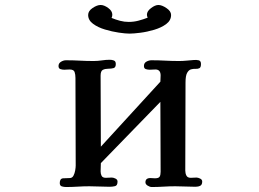

<svg xmlns="http://www.w3.org/2000/svg" viewBox="-20 -748 1040 771"><path d="M792 -19Q792 -6 784 -2Q776 2 765 2Q745 2 724.5 1Q704 0 684 0Q660 0 636.5 1.5Q613 3 589 3Q582 3 573 -2.5Q564 -8 564 -16Q564 -33 584 -33Q589 -33 593.5 -32.5Q598 -32 602 -32Q617 -32 621 -38.5Q625 -45 625 -58Q625 -129 624.5 -199Q624 -269 624 -339L385 -93Q385 -85 384.5 -76.5Q384 -68 384 -60Q384 -50 388 -42Q392 -34 405 -34Q411 -34 417 -34.5Q423 -35 429 -35Q435 -35 443.5 -31Q452 -27 452 -19Q452 -3 442 -0.5Q432 2 420 2Q400 2 379.5 1Q359 0 339 0Q316 0 292 1.5Q268 3 245 3Q237 3 228.5 0.5Q220 -2 220 -13Q220 -31 233.5 -32Q247 -33 260 -33Q270 -33 275 -42.5Q280 -52 282 -64Q284 -76 284 -83Q284 -171 283.5 -259Q283 -347 283 -435Q283 -449 279.5 -459Q276 -469 259 -469Q254 -469 248.5 -468.5Q243 -468 238 -468Q230 -468 222.5 -470.5Q215 -473 215 -483Q215 -494 225 -500Q235 -506 245 -506Q273 -506 300.5 -504.5Q328 -503 356 -503Q373 -503 389 -505.5Q405 -508 421 -508Q430 -508 437.5 -505Q445 -502 445 -491Q445 -477 436 -474.5Q427 -472 414.5 -472Q402 -472 393 -467.5Q384 -463 384 -444Q384 -373 384.5 -301.5Q385 -230 385 -159L624 -420Q624 -426 624.5 -432.5Q625 -439 625 -445Q625 -469 604 -469Q598 -469 592.5 -468.5Q587 -468 581 -468Q573 -468 565.5 -470.5Q558 -473 558 -483Q558 -495 568 -500.5Q578 -506 588 -506Q616 -506 643.5 -504.5Q671 -503 699 -503Q714 -503 729 -504.5Q744 -506 758 -507Q768 -508 777.5 -506Q787 -504 787 -491Q787 -477 780.5 -474Q774 -471 765 -471.5Q756 -472 747 -469.5Q738 -467 731.5 -455.5Q725 -444 725 -417Q725 -329 724.5 -240.5Q724 -152 724 -63Q724 -52 728.5 -43Q733 -34 746 -34Q752 -34 757.5 -34.5Q763 -35 769 -35Q775 -35 783.5 -31Q792 -27 792 -19ZM667 -688Q667 -666 647.5 -651.5Q628 -637 599.5 -628.5Q571 -620 543.5 -616.5Q516 -613 500 -613Q484 -613 457 -617Q430 -621 401.5 -629.5Q373 -638 353.5 -652.5Q334 -667 334 -688Q334 -704 352 -716Q370 -728 384 -728Q398 -728 414.5 -716Q431 -704 431 -689Q431 -682 428 -676Q445 -669 462 -664.5Q479 -660 497 -660Q517 -660 536 -665Q555 -670 573 -677Q570 -683 570 -689Q570 -703 586.5 -715.5Q603 -728 616 -728Q630 -728 648.5 -715.5Q667 -703 667 -688Z"/></svg>

Font: Kaisei HarunoUmi
Style: Bold
Weight: 700
Designer: Font-Kai, 金井和夫
Foundry: KAZUO KANAI
Version: Version 5.003